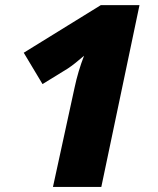

<svg xmlns="http://www.w3.org/2000/svg" viewBox="-20 -734 620 754"><path d="M377.9 0H188L272.9 -390.1Q286.6 -454.6 310.1 -515.1Q272 -481.9 246.1 -464.8L147 -403.8L73.2 -526.9L376 -713.9H527.8Z"/></svg>

Font: Open Sans Extrabold
Style: Italic
Weight: 800
Italic angle: -12°
Foundry: Ascender Corporation
Version: Version 1.10